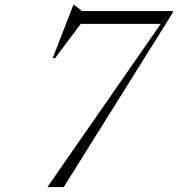

<svg xmlns="http://www.w3.org/2000/svg" viewBox="-20 -760 723 780"><path d="M681 -707 239 0H172.5L633 -663H308L204 -524H194L278 -740H281.5L313.5 -715H683Z"/></svg>

Font: Newsreader 72pt Light
Style: Italic
Weight: 300
Italic angle: -17°
Designer: Hugues Gentile
Foundry: Production Type
Version: Version 1.003; ttfautohint (v1.8.3)